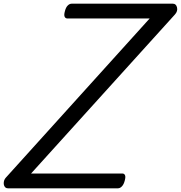

<svg xmlns="http://www.w3.org/2000/svg" viewBox="-77 -1018 978 1038"><path d="M-34 0Q-46 0 -52 -9.5Q-58 -19 -56.5 -33Q-55 -47 -45 -58L732 -918H288Q277 -918 272.5 -927.5Q268 -937 274 -958Q279 -978 289 -988Q299 -998 310 -998H858Q875 -998 880 -978Q885 -958 869 -940L91 -80H584Q595 -80 599 -70.5Q603 -61 597 -40Q592 -21 582 -10.5Q572 0 561 0Z"/></svg>

Font: Playwrite NZ
Style: Regular
Weight: 400
Designer: Veronika Burian, José Scaglione
Foundry: TypeTogether
Version: Version 1.002